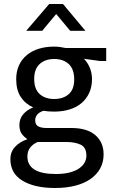

<svg xmlns="http://www.w3.org/2000/svg" viewBox="-20 -710 581 960"><path d="M61 -314Q61 -353 75 -383.5Q89 -414 114.5 -435Q140 -456 175 -466.5Q210 -477 251 -477Q266 -477 280 -475Q294 -473 308 -470H511V-405H480L400 -416Q419 -396 429.5 -370Q440 -344 440 -315Q440 -276 426 -245.5Q412 -215 387 -194Q362 -173 327 -162.5Q292 -152 251 -152Q220 -152 197 -156Q174 -148 165 -135.5Q156 -123 156 -109Q156 -86 171.5 -78Q187 -70 213 -70H337Q415 -70 456.5 -34.5Q498 1 498 62Q498 101 481 132Q464 163 432.5 185Q401 207 356 218.5Q311 230 255 230Q153 230 92.5 193.5Q32 157 32 86Q32 49 55.5 24Q79 -1 117 -14Q97 -28 87 -43.5Q77 -59 77 -85Q77 -116 95.5 -138Q114 -160 146 -173Q106 -191 83.5 -225.5Q61 -260 61 -314ZM168 0Q117 23 117 72Q117 160 259 160Q301 160 330 152Q359 144 377 131Q395 118 403.5 102Q412 86 412 69Q412 27 383.5 13.5Q355 0 312 0ZM351 -312Q351 -365 323.5 -390Q296 -415 251 -415Q206 -415 178.5 -390Q151 -365 151 -316Q151 -264 178.5 -239.5Q206 -215 251 -215Q296 -215 323.5 -239Q351 -263 351 -312ZM407 -556H331L261 -640L191 -556H111L226 -690H295Z"/></svg>

Font: Mukta Mahee
Style: Regular
Weight: 400
Designer: Shuchita Grover, Noopur Datye, Girish Dalvi, Yashodeep Gholap
Foundry: Ek Type
Version: Version 2.538;PS 1.000;hotconv 16.6.51;makeotf.lib2.5.65220;